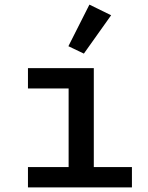

<svg xmlns="http://www.w3.org/2000/svg" viewBox="-20 -811 640 831"><path d="M461 -745 367 -791 276 -611 343 -579ZM101 0H551V-88H386V-516H101V-428H277V-88H101Z"/></svg>

Font: IBM Mono Medium
Style: Regular
Weight: 500
Monospace: yes
Designer: Mike Abbink, Paul van der Laan, Pieter van Rosmalen
Foundry: Bold Monday
Version: Version 2.3